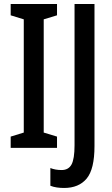

<svg xmlns="http://www.w3.org/2000/svg" viewBox="-20 -734 558 953"><path d="M263 0H33V-56L98 -76V-638L33 -658V-714H263V-658L197 -638V-76L263 -56ZM298 199Q280 199 262.5 196.5Q245 194 230 188V100Q242 105 256 107.5Q270 110 286 110Q320 110 335 82.5Q350 55 350 -13V-714H449V-9Q449 106 410 152.5Q371 199 298 199Z"/></svg>

Font: Noto Sans Ethiopic ExtraCondensed Medium
Style: Regular
Weight: 500
Width: 2
Designer: Monotype Design Team
Foundry: Monotype Imaging Inc.
Version: Version 2.102; ttfautohint (v1.8.4.7-5d5b)